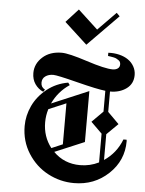

<svg xmlns="http://www.w3.org/2000/svg" viewBox="-58 -905 715 948"><g transform="rotate(5 299.5 -431.0)"><path d="M233.3 -792.5 294.2 -859.2 392.5 -768.3 481.7 -859.2 497.5 -843.3 345.8 -689.2ZM141.7 -483.3Q141.7 -460.8 161.7 -450.8L154.2 -439.2Q129.2 -450 113.3 -472.9Q97.5 -495.8 97.5 -527.5Q97.5 -573.3 133.8 -606.2Q170 -639.2 229.2 -639.2Q263.3 -639.2 355.4 -609.2Q447.5 -579.2 485.8 -579.2Q500.8 -579.2 510.8 -586.2Q520.8 -593.3 520.8 -606.7Q520.8 -613.3 518.3 -618.8Q515.8 -624.2 509.6 -627.9Q503.3 -631.7 499.2 -634.2Q495 -636.7 485 -638.8Q475 -640.8 471.7 -641.2Q468.3 -641.7 457.5 -643.3V-659.2Q485.8 -660.8 511.7 -654.6Q537.5 -648.3 556.2 -635.4Q575 -622.5 585.8 -602.9Q596.7 -583.3 596.7 -560.8Q596.7 -517.5 563.8 -493.3Q530.8 -469.2 483.3 -469.2Q483.3 -469.2 482.5 -469.2V-368.3L538.3 -312.5L482.5 -257.5V-130Q542.5 -170 569.2 -239.2H585Q585.8 -235.8 585.8 -231.7Q585.8 -135.8 515.4 -69.6Q445 -3.3 344.2 -3.3Q275.8 -3.3 215 -35.4Q154.2 -67.5 115.8 -127.9Q77.5 -188.3 77.5 -263.3Q77.5 -315 100.4 -363.8Q123.3 -412.5 168.8 -448.8Q214.2 -485 273.3 -495L281.7 -483.3Q225.8 -445.8 197.5 -385L380.8 -462.5V-210L234.2 -148.3Q287.5 -94.2 366.7 -94.2Q415.8 -94.2 459.2 -115.8V-258.3L404.2 -312.5L459.2 -367.5V-470.8Q419.2 -475 317.5 -500.8Q215.8 -526.7 196.7 -526.7Q173.3 -526.7 157.5 -515.4Q141.7 -504.2 141.7 -483.3ZM186.7 -355.8Q176.7 -324.2 176.7 -290Q176.7 -219.2 218.3 -165.8L273.3 -189.2V-392.5Z"/></g></svg>

Font: Chomsky
Style: Regular
Weight: 400
Version: Version 2.3